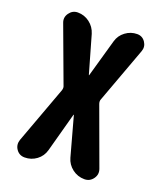

<svg xmlns="http://www.w3.org/2000/svg" viewBox="-135 -819 771 908"><g transform="rotate(20 250.0 -365.0)"><path d="M341.8 -359.4 447.3 -71.3Q457 -44.9 440.9 -22.5Q424.8 0 397.5 0Q363.3 0 336.4 -20.5Q309.6 -41 300.8 -73.2L247.1 -268.6Q247.1 -269.5 246.1 -269.5Q245.1 -269.5 245.1 -268.6L191.4 -71.3Q182.6 -39.1 156.2 -19.5Q129.9 0 96.7 0Q69.3 0 54.2 -22Q39.1 -43.9 47.9 -70.3L154.3 -359.4Q158.2 -372.1 154.3 -380.9L50.8 -660.2Q41 -685.5 57.1 -708Q73.2 -730.5 99.6 -730.5Q132.8 -730.5 159.2 -710.4Q185.5 -690.4 195.3 -658.2L249 -470.7Q249 -469.7 250 -469.7Q251 -469.7 251 -470.7L304.7 -660.2Q313.5 -691.4 339.8 -710.9Q366.2 -730.5 398.4 -730.5Q424.8 -730.5 439.5 -708.5Q454.1 -686.5 445.3 -662.1L341.8 -380.9Q337.9 -372.1 341.8 -359.4Z"/></g></svg>

Font: Rounded-X Mgen+ 2m bold
Style: Bold
Weight: 700
Designer: [Source Han Sans]
Ryoko NISHIZUKA  (kana & ideographs); Paul D. Hunt (Latin, Greek & Cyrillic); Wenlong ZHANG  (bopomofo
Version: Version 1.059.20150602